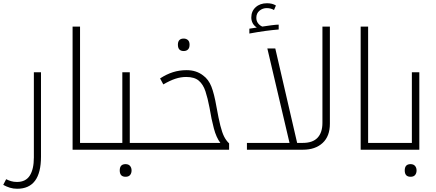

<svg xmlns="http://www.w3.org/2000/svg" viewBox="-56 -924 2693 1185"><path d="M50 241Q26 241 5 234.5Q-16 228 -36 217L-18 182Q-4 189 12 194Q28 199 49 199Q103 199 128 159.5Q153 120 153 48V-478H197V43Q197 241 50 241Z M578 -42Q583 -42 583 -38V-5Q583 0 578 0H392V-760H438V-42Z M719 167Q683 167 683 128Q683 89 719 89Q737 89 746.5 100Q756 111 756 128Q756 145 747 156Q738 167 719 167Z M568 0Q563 0 563 -5V-38Q563 -42 568 -42H699V-478H745V-42H870Q875 -42 875 -38V-5Q875 0 870 0Z M1078 -609Q1042 -609 1042 -648Q1042 -686 1078 -686Q1093 -686 1103.5 -677Q1114 -668 1114 -648Q1114 -628 1104 -618.5Q1094 -609 1078 -609Z M860 0Q855 0 855 -5V-38Q855 -42 860 -42H1304Q1279 -75 1264 -131Q1249 -187 1237 -260Q1226 -318 1212 -360.5Q1198 -403 1171 -426Q1144 -449 1093 -449Q1060 -449 1026.5 -438Q993 -427 952 -403L932 -440Q972 -466 1011.5 -478.5Q1051 -491 1096 -491Q1156 -491 1198 -458Q1231 -434 1248.5 -390Q1266 -346 1280 -265Q1293 -192 1304 -148.5Q1315 -105 1327.5 -80.5Q1340 -56 1358 -39V0Z M1483 -747 1529 -754Q1511 -766 1503 -782Q1495 -798 1495 -816Q1495 -855 1522 -879.5Q1549 -904 1592 -904Q1625 -904 1647 -890L1635 -862Q1628 -867 1616 -870.5Q1604 -874 1590 -874Q1565 -874 1545.5 -858Q1526 -842 1526 -814Q1526 -794 1537 -780Q1548 -766 1563 -760Q1587 -764 1618.5 -768Q1650 -772 1664 -772V-742Q1626 -739 1581.5 -733Q1537 -727 1483 -717Z M1733 -33 1594 -625H1643L1780 -33Z M1813 -42Q1874 -42 1904 -74Q1934 -106 1934 -166V-760H1980V-160Q1980 -83 1935 -41.5Q1890 0 1814 0H1468V-42Z M2356 -42Q2361 -42 2361 -38V-5Q2361 0 2356 0H2170V-760H2216V-42Z M2478 167Q2442 167 2442 128Q2442 89 2478 89Q2496 89 2505.5 100Q2515 111 2515 128Q2515 145 2506 156Q2497 167 2478 167Z M2346 0Q2341 0 2341 -5V-38Q2341 -42 2346 -42H2486V-478H2532V0Z"/></svg>

Font: Noto Kufi Arabic ExtraLight
Style: Regular
Weight: 200
Designer: Monotype Design Team, David Williams, Khaled Hosny
Foundry: Google LLC
Version: Version 2.109; ttfautohint (v1.8.4.7-5d5b)